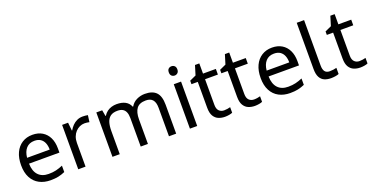

<svg xmlns="http://www.w3.org/2000/svg" viewBox="-28 -1452 4221 2178"><g transform="rotate(-20 2082.5 -363.5)"><path d="M292 -546Q361 -546 410.5 -516Q460 -486 486.5 -431.5Q513 -377 513 -304V-251H146Q148 -160 192.5 -112.5Q237 -65 317 -65Q368 -65 407.5 -74.5Q447 -84 489 -102V-25Q448 -7 408 1.5Q368 10 313 10Q237 10 178.5 -21Q120 -52 87.5 -113.5Q55 -175 55 -264Q55 -352 84.5 -415Q114 -478 167.5 -512Q221 -546 292 -546ZM291 -474Q228 -474 191.5 -433.5Q155 -393 148 -321H421Q421 -367 407 -401Q393 -435 364.5 -454.5Q336 -474 291 -474Z M899 -546Q914 -546 931.5 -544.5Q949 -543 962 -540L951 -459Q938 -462 922.5 -464Q907 -466 893 -466Q862 -466 834 -453Q806 -440 784 -416.5Q762 -393 749.5 -360Q737 -327 737 -286V0H649V-536H721L731 -438H735Q752 -468 776 -492.5Q800 -517 831 -531.5Q862 -546 899 -546Z M1650 -546Q1741 -546 1786 -499.5Q1831 -453 1831 -349V0H1744V-345Q1744 -408 1717.5 -440Q1691 -472 1635 -472Q1557 -472 1523.5 -427Q1490 -382 1490 -296V0H1403V-345Q1403 -387 1391 -415.5Q1379 -444 1355 -458Q1331 -472 1293 -472Q1239 -472 1208 -449.5Q1177 -427 1163.5 -384Q1150 -341 1150 -278V0H1062V-536H1133L1146 -463H1151Q1168 -491 1192.5 -509.5Q1217 -528 1247 -537Q1277 -546 1309 -546Q1371 -546 1412.5 -524Q1454 -502 1473 -456H1478Q1505 -502 1551.5 -524Q1598 -546 1650 -546Z M2085 -536V0H1997V-536ZM2042 -737Q2062 -737 2077.5 -723.5Q2093 -710 2093 -681Q2093 -653 2077.5 -639Q2062 -625 2042 -625Q2020 -625 2005 -639Q1990 -653 1990 -681Q1990 -710 2005 -723.5Q2020 -737 2042 -737Z M2434 -62Q2454 -62 2475 -65.5Q2496 -69 2509 -73V-6Q2495 1 2469 5.5Q2443 10 2419 10Q2377 10 2341.5 -4.5Q2306 -19 2284 -55Q2262 -91 2262 -156V-468H2186V-510L2263 -545L2298 -659H2350V-536H2505V-468H2350V-158Q2350 -109 2373.5 -85.5Q2397 -62 2434 -62Z M2795 -62Q2815 -62 2836 -65.5Q2857 -69 2870 -73V-6Q2856 1 2830 5.5Q2804 10 2780 10Q2738 10 2702.5 -4.5Q2667 -19 2645 -55Q2623 -91 2623 -156V-468H2547V-510L2624 -545L2659 -659H2711V-536H2866V-468H2711V-158Q2711 -109 2734.5 -85.5Q2758 -62 2795 -62Z M3184 -546Q3253 -546 3302.5 -516Q3352 -486 3378.5 -431.5Q3405 -377 3405 -304V-251H3038Q3040 -160 3084.5 -112.5Q3129 -65 3209 -65Q3260 -65 3299.5 -74.5Q3339 -84 3381 -102V-25Q3340 -7 3300 1.5Q3260 10 3205 10Q3129 10 3070.5 -21Q3012 -52 2979.5 -113.5Q2947 -175 2947 -264Q2947 -352 2976.5 -415Q3006 -478 3059.5 -512Q3113 -546 3184 -546ZM3183 -474Q3120 -474 3083.5 -433.5Q3047 -393 3040 -321H3313Q3313 -367 3299 -401Q3285 -435 3256.5 -454.5Q3228 -474 3183 -474Z M3699 10Q3655 10 3620.5 -4.5Q3586 -19 3566 -55.5Q3546 -92 3546 -157V-714H3635V-165Q3635 -117 3653.5 -93Q3672 -69 3712 -69Q3734 -69 3757.5 -72.5Q3781 -76 3794 -80V-6Q3780 1 3752.5 5.5Q3725 10 3699 10Z M4068 -62Q4088 -62 4109 -65.5Q4130 -69 4143 -73V-6Q4129 1 4103 5.5Q4077 10 4053 10Q4011 10 3975.5 -4.5Q3940 -19 3918 -55Q3896 -91 3896 -156V-468H3820V-510L3897 -545L3932 -659H3984V-536H4139V-468H3984V-158Q3984 -109 4007.5 -85.5Q4031 -62 4068 -62Z"/></g></svg>

Font: hex115
Style: Regular
Weight: 400
Designer: Monotype Design Team
Foundry: Monotype Imaging Inc.
Version: Version 2.013